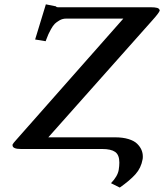

<svg xmlns="http://www.w3.org/2000/svg" viewBox="-20 -679 748 875"><path d="M503.9 -53.2Q539.6 -53.2 565.7 -45.2Q591.8 -37.1 605.2 -23.7Q618.7 -10.3 624.8 4.2Q630.9 18.6 630.9 34.2Q630.9 43 629.9 46.9Q623 86.4 597.7 114.7Q572.3 143.1 525.9 175.8L485.8 155.8Q516.1 124.5 521 95.2Q523.9 77.1 523.9 62Q523.9 26.9 504.9 13.4Q485.8 0 445.8 0H75.2Q37.1 0 37.1 -17.1V-20Q39.1 -25.4 55.2 -43L542 -594.2H280.8Q265.6 -594.2 252 -586.7Q238.3 -579.1 229.7 -570.6Q221.2 -562 212.4 -546.1Q203.6 -530.3 200.9 -523.7Q198.2 -517.1 192.9 -503.9Q190.9 -498 188 -491.2L140.1 -499L189 -659.2L235.8 -649.9Q235.8 -646 243.2 -646H665Q686 -646 696.3 -643.1Q706.5 -640.1 708 -630.9Q705.1 -620.6 674.8 -586.9L200.2 -53.2Z"/></svg>

Font: Linux Libertine
Style: Bold Italic
Weight: 700
Italic angle: -11.5°
Designer: Philipp H. Poll
Foundry: Philipp H. Poll
Version: Version 4.0.5